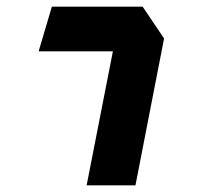

<svg xmlns="http://www.w3.org/2000/svg" viewBox="-20 -554 660 574"><path d="M239 0H385L470.5 -439L406.5 -534H135L95.5 -400.5H317.5Z"/></svg>

Font: Monaspace Krypton
Style: Bold Italic
Weight: 700
Italic angle: -11°
Designer: Riley Cran & the Lettermatic Team
Foundry: Lettermatic
Version: Version 1.101 (Monaspace Krypton)